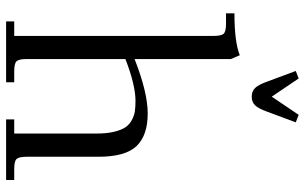

<svg xmlns="http://www.w3.org/2000/svg" viewBox="-200 -774 974 613"><g transform="rotate(90 286.5 -467.0)"><path d="M22 -702.1V-729Q113.8 -729 155.8 -746.1L168 -717.8V-410.2Q274.9 -452.1 341.8 -452.1Q411.6 -452.1 445.8 -416.5Q480 -380.9 480 -294.9V-65.9Q480 -41 487.1 -33.4Q494.1 -25.9 519 -25.9H554.2V0H360.8V-25.9H405.8V-290Q405.8 -322.3 400.1 -345.2Q394.5 -368.2 385.7 -381.1Q377 -394 362.5 -401.6Q348.1 -409.2 334.5 -411.1Q320.8 -413.1 301.8 -413.1Q251 -413.1 168 -380.9V-65.9Q168 -41 175 -33.4Q182.1 -25.9 207 -25.9H242.2V0H47.9V-25.9H94.2V-662.1Q94.2 -687 87.2 -694.6Q80.1 -702.1 55.2 -702.1ZM206.1 -924.8 230 -934.1 288.1 -848.1 346.2 -934.1 370.1 -924.8 335.9 -833Q326.2 -805.7 315.7 -794.9Q305.2 -784.2 288.1 -784.2Q271 -784.2 260.5 -794.9Q250 -805.7 240.2 -833Z"/></g></svg>

Font: Dihjauti
Style: Regular
Weight: 400
Designer: T. Christopher White
Version: Version 3.0.0